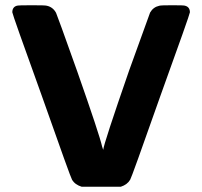

<svg xmlns="http://www.w3.org/2000/svg" viewBox="-20 -714 773 733"><path d="M44 -692Q48 -694 101 -694Q155 -694 159 -692Q182 -687 194 -665Q197 -660 275 -441Q360 -199 370 -154L374 -142Q376 -165 473 -445Q552 -664 553 -666Q565 -687 588 -692Q593 -694 639 -694Q684 -694 687 -692Q705 -687 705 -667Q705 -660 592 -347Q481 -32 477 -28Q466 -9 441 -1H292Q266 -9 255 -28Q251 -32 140 -347Q27 -660 27 -667Q27 -687 44 -692Z"/></svg>

Font: KaTeX_SansSerif
Style: Bold
Weight: 700
Version: Version 1.1; ttfautohint (v1.3)